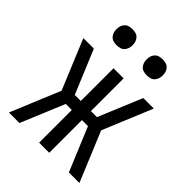

<svg xmlns="http://www.w3.org/2000/svg" viewBox="-208 -852 967 967"><g transform="rotate(45 275.0 -368.5)"><path d="M526 0H451L354 -233H311V0H239V-233H196L99 0H24L134 -265L24 -530H99L196 -297H239V-530H311V-297H354L451 -530H526L416 -265ZM383 -623Q371 -623 359.5 -626Q348 -629 340 -637.5Q332 -646 328.5 -657Q325 -668 325 -680Q325 -692 328.5 -703Q332 -714 340 -722.5Q348 -731 359.5 -734Q371 -737 383 -737Q394 -737 405.5 -734Q417 -731 425 -722.5Q433 -714 436.5 -703Q440 -692 440 -680Q440 -668 436.5 -657Q433 -646 425 -637.5Q417 -629 405.5 -626Q394 -623 383 -623ZM167 -623Q156 -623 144.5 -626Q133 -629 125 -637.5Q117 -646 113.5 -657Q110 -668 110 -680Q110 -692 113.5 -703Q117 -714 125 -722.5Q133 -731 144.5 -734Q156 -737 167 -737Q179 -737 190.5 -734Q202 -731 210 -722.5Q218 -714 221.5 -703Q225 -692 225 -680Q225 -668 221.5 -657Q218 -646 210 -637.5Q202 -629 190.5 -626Q179 -623 167 -623Z"/></g></svg>

Font: Lode
Style: Regular
Weight: 400
Monospace: yes
Designer: Belleve Invis
Foundry: Belleve Invis
Version: Version 29.2.0; ttfautohint (v1.8.3)